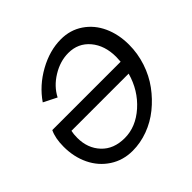

<svg xmlns="http://www.w3.org/2000/svg" viewBox="-179 -887 1065 1065"><g transform="rotate(-45 353.0 -355.0)"><path d="M26.9 -282.2Q26.9 -348.6 47.9 -392.1H584Q585.9 -416.5 585.9 -428.2Q585.9 -518.1 538.1 -575Q490.2 -631.8 413.1 -631.8Q348.6 -631.8 287.4 -594.2Q226.1 -556.6 196.8 -499L119.1 -538.1Q172.9 -616.7 261.2 -665.8Q349.6 -714.8 438 -714.8Q510.7 -714.8 567.4 -676.5Q624 -638.2 654.1 -572.8Q684.1 -507.3 684.1 -425.8Q684.1 -357.4 662.4 -291.5Q640.6 -225.6 601.8 -172.9Q563 -120.1 512.9 -79.6Q462.9 -39.1 403.1 -17.1Q343.3 4.9 282.2 4.9Q207.5 4.9 148.7 -33.4Q89.8 -71.8 58.3 -137Q26.9 -202.1 26.9 -282.2ZM568.8 -314H120.1Q115.2 -292.5 115.2 -263.2Q115.2 -182.1 164.8 -129.2Q214.4 -76.2 300.8 -76.2Q388.7 -76.2 464.4 -143.6Q540 -210.9 568.8 -314Z"/></g></svg>

Font: Rawline Medium
Style: Italic
Weight: 500
Italic angle: -12°
Designer: Matt McInerney, Pablo Impallari, Rodrigo Fuenzalida
Foundry: Matt McInerney, Pablo Impallari, Rodrigo Fuenzalida
Version: Version 4.020;PS 004.020;hotconv 1.0.88;makeotf.lib2.5.64775